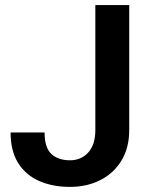

<svg xmlns="http://www.w3.org/2000/svg" viewBox="-20 -731 597 761"><path d="M357.9 -215.8V-710.9H492.2V-215.8Q492.2 -145 461.4 -94.5Q430.7 -43.9 377.4 -17.1Q324.2 9.8 257.3 9.8Q189 9.8 135.7 -13.4Q82.5 -36.6 52.2 -84.5Q22 -132.3 22 -206.1H156.7Q156.7 -145.5 183.8 -120.6Q210.9 -95.7 257.3 -95.7Q302.2 -95.7 330.1 -127Q357.9 -158.2 357.9 -215.8Z"/></svg>

Font: Vazirmatn RD UI FD SemiBold
Style: Regular
Weight: 600
Designer: Saber Rastikerdar
Foundry: Saber Rastikerdar
Version: Version 33.003